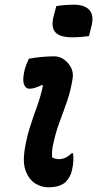

<svg xmlns="http://www.w3.org/2000/svg" viewBox="-20 -786 414 818"><path d="M103 -536Q131 -541 159 -543.5Q187 -546 212 -546Q234 -546 253.5 -532Q273 -518 283.5 -496Q294 -474 289 -449Q281 -399 266 -355.5Q251 -312 235.5 -271Q220 -230 210 -187Q203 -159 202 -143.5Q201 -128 202 -116Q207 -112 215 -110Q223 -108 231 -108Q260 -108 285 -133H291Q296 -101 287 -63Q284 -47 277.5 -35Q271 -23 261 -12Q237 12 185 12Q156 12 130 -4.5Q104 -21 90.5 -55Q77 -89 84 -141Q92 -195 106.5 -241Q121 -287 137 -330.5Q153 -374 163 -421L159 -424Q144 -417 131 -412.5Q118 -408 105 -408Q89 -408 82 -427.5Q75 -447 85 -489Q91 -511 103 -536ZM220 -760Q238 -763 257.5 -764.5Q277 -766 293 -766Q342 -766 361.5 -742.5Q381 -719 370 -676L359 -632Q342 -630 323 -628.5Q304 -627 287 -627Q235 -627 215.5 -649Q196 -671 209 -719Z"/></svg>

Font: Recursive Sn Csl St SmB
Style: Italic
Weight: 600
Italic angle: -15°
Version: Version 1.079;hotconv 1.0.112;makeotfexe 2.5.65598; ttfautoh